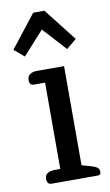

<svg xmlns="http://www.w3.org/2000/svg" viewBox="-85 -784 473 828"><g transform="rotate(-10 151.5 -370.0)"><path d="M10 -597 122 -740H171L283 -597L239 -560L146 -662L54 -560ZM52 -24Q52 -40 63.5 -48Q75 -56 95 -56H120V-434H71Q52 -434 52 -457Q52 -474 63.5 -482Q75 -490 95 -490H213V-56L258 -43Q274 -38 281 -31.5Q288 -25 288 -14Q288 0 275 0H71Q62 0 57 -6.5Q52 -13 52 -24Z"/></g></svg>

Font: Maitree Medium
Style: Regular
Weight: 500
Designer: CadsonDemak Team
Foundry: CadsonDemak
Version: Version 1.000